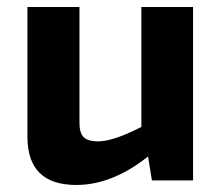

<svg xmlns="http://www.w3.org/2000/svg" viewBox="-20 -513 630 546"><path d="M529 -493V0H412L401 -68Q299 13 197 13Q58 13 58 -124V-493H206V-169Q205 -137 217 -124Q229 -111 259 -111Q302 -111 382 -152V-493Z"/></svg>

Font: Exo 2.0
Style: Bold
Weight: 700
Designer: Natanael Gama
Version: Version 1.001;PS 001.001;hotconv 1.0.70;makeotf.lib2.5.58329